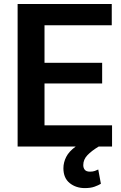

<svg xmlns="http://www.w3.org/2000/svg" viewBox="-20 -731 604 958"><path d="M539.1 -105.5V0H472.7Q437 21.5 416.3 43.2Q395.5 64.9 395.5 92.8Q395.5 106.9 403.1 116.2Q410.6 125.5 429.2 125.5Q443.4 125.5 453.4 121.8Q463.4 118.2 470.2 114.7L483.4 186Q471.2 193.4 451.9 200.4Q432.6 207.5 403.3 207.5Q358.9 207.5 327.6 182.4Q296.4 157.2 296.4 108.4Q296.4 79.6 310.3 52Q324.2 24.4 357.9 0H67.9V-710.9H537.6V-605H202.1V-417.5H489.7V-314.5H202.1V-105.5Z"/></svg>

Font: Vazirmatn RD FD SemiBold
Style: Regular
Weight: 600
Designer: Saber Rastikerdar
Foundry: Saber Rastikerdar
Version: Version 33.003